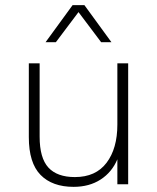

<svg xmlns="http://www.w3.org/2000/svg" viewBox="-20 -716 610 746"><path d="M266 10Q183 10 137.5 -36.5Q92 -83 92 -183V-470H134V-185Q134 -102 168 -65Q202 -28 271 -28Q352 -28 394 -83.5Q436 -139 436 -232V-470H478V0H436V-97Q415 -47 371 -18.5Q327 10 266 10ZM157 -552 262 -696H308L413 -552H373L285 -669L197 -552Z"/></svg>

Font: Gantari ExtraLight
Style: Regular
Weight: 250
Designer: Anugrah Pasau
Foundry: Lafontype
Version: Version 1.000